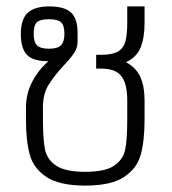

<svg xmlns="http://www.w3.org/2000/svg" viewBox="-20 -564 536 599"><path d="M61 -191V-227Q61 -272 80.5 -309Q100 -346 131 -373Q83 -373 64 -393Q45 -413 45 -458Q45 -504 66.5 -524Q88 -544 134 -544Q181 -544 201.5 -525Q222 -506 222 -462V-433Q222 -415 211.5 -399Q201 -383 179 -360Q147 -325 130.5 -297.5Q114 -270 114 -230V-191Q114 -129 120.5 -97.5Q127 -66 155.5 -47Q184 -28 246 -28Q308 -28 336 -47Q364 -66 370.5 -97Q377 -128 377 -191V-251Q377 -302 359 -326Q341 -350 295 -350H280V-393H295Q330 -393 347.5 -403Q365 -413 371 -434Q377 -455 377 -492V-544H431V-492Q431 -446 418.5 -415.5Q406 -385 373 -370Q405 -353 418 -323.5Q431 -294 431 -251V-191Q431 -124 419 -81Q407 -38 366.5 -11.5Q326 15 246 15Q166 15 125.5 -11.5Q85 -38 73 -81Q61 -124 61 -191ZM181 -458Q181 -485 170.5 -494.5Q160 -504 133 -504Q105 -504 95 -494.5Q85 -485 85 -458Q85 -433 95.5 -422.5Q106 -412 133 -412Q160 -412 170.5 -423Q181 -434 181 -458Z"/></svg>

Font: Pridi ExtraLight
Style: Regular
Weight: 275
Designer: Katatrad Team
Foundry: CadsonDemak
Version: Version 1.001